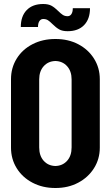

<svg xmlns="http://www.w3.org/2000/svg" viewBox="-20 -925 554 960"><path d="M479 -187Q479 -130 450 -84Q421 -38 371 -11.5Q321 15 258 15H257H256Q193 15 142.5 -11.5Q92 -38 63.5 -84Q35 -130 35 -187V-529Q35 -586 63.5 -632Q92 -678 142.5 -704Q193 -730 256 -730H257H258Q321 -730 371 -704Q421 -678 450 -632Q479 -586 479 -529ZM338 -528Q338 -569 315.5 -594Q293 -619 257 -620Q221 -619 198.5 -594Q176 -569 176 -528V-188Q176 -146 198.5 -121Q221 -96 257 -95Q293 -96 315.5 -121Q338 -146 338 -188ZM430 -884Q430 -830 400.5 -799.5Q371 -769 318 -769Q292 -769 276 -778Q260 -787 243 -804Q229 -818 219.5 -824Q210 -830 196 -830Q184 -830 177 -819.5Q170 -809 170 -790H84Q84 -844 113.5 -874.5Q143 -905 196 -905Q222 -905 238 -896Q254 -887 271 -870Q284 -857 294 -850.5Q304 -844 318 -844Q330 -844 337 -854.5Q344 -865 344 -884Z"/></svg>

Font: Akshar SemiBold
Style: Regular
Weight: 600
Designer: Tall Chai
Foundry: Tall Chai
Version: Version 1.000